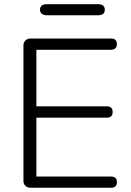

<svg xmlns="http://www.w3.org/2000/svg" viewBox="-20 -887 619 907"><path d="M503.9 -53.2Q532.2 -53.2 532.2 -26.6Q532.2 0 503.9 0H124Q109.9 0 100.3 -9Q90.8 -18.1 90.8 -30.8V-673.8Q90.8 -687 100.3 -696Q109.9 -705.1 124 -705.1H503.9Q532.2 -705.1 532.2 -678.2Q532.2 -666 524.7 -658.9Q517.1 -651.9 503.9 -651.9H151.9V-384.8H483.9Q512.2 -384.8 512.2 -357.9Q512.2 -331.1 483.9 -331.1H151.9V-53.2ZM442.9 -867.2Q475.1 -867.2 475.1 -841.1Q475.1 -814.9 442.9 -814.9H201.2Q186 -814.9 177.5 -822Q168.9 -829.1 168.9 -840.8Q168.9 -867.2 201.2 -867.2Z"/></svg>

Font: Nunito-Light
Style: Regular
Weight: 300
Designer: Vernon Adams
Foundry: newtypography
Version: Version 3.000